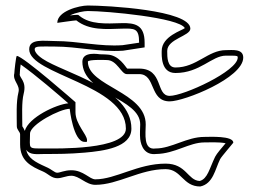

<svg xmlns="http://www.w3.org/2000/svg" viewBox="-20 -794 934 697"><path d="M425 -630C342 -624 265 -645 179 -645C140 -645 86 -655 86 -615C86 -523 437 -487 437 -327C437 -249 185 -255 143 -255C78 -255 89 -252 89 -309C89 -342 198 -399 233 -399C233 -399 246 -279 287 -279C295 -279 296 -277 296 -285C296 -306 254 -343 254 -387V-423C254 -423 63 -591 41 -591C38 -591 32 -534 32 -528C25 -500 54 -486 47 -459C38 -423 41 -372 41 -336C41 -322 53 -316 53 -306V-270C53 -209 93 -190 137 -171C155 -163 167 -147 188 -147C205 -147 221 -156 239 -156C268 -156 292 -123 326 -123C409 -123 488 -180 581 -180C639 -180 643 -117 707 -117C754 -127 761 -180 779 -216C784 -226 827 -275 827 -276C827 -302 740 -297 722 -297C658 -297 603 -255 545 -255C499 -248 509 -310 509 -342C510 -460 299 -481 299 -570C299 -579 368 -576 368 -576C405 -576 420 -525 440 -525H485C547 -525 521 -426 596 -426C649 -426 863 -511 863 -585C863 -618 823 -612 800 -612C735 -612 694 -549 617 -549C587 -549 587 -586 587 -609C587 -653 671 -663 671 -690C671 -758 365 -774 299 -774C268 -774 188 -754 188 -711C188 -711 250 -720 257 -720C304 -683 365 -688 422 -690C469 -691 485 -692 485 -639ZM70 -319C63 -335 61 -334 61 -336C61 -373 58 -423 66 -454C78 -501 48 -512 52 -526V-528C52 -531 53 -547 55 -560C108 -523 195 -448 228 -419C184 -415 84 -368 70 -319ZM75 -250C90 -230 114 -235 143 -235C189 -235 230 -235 288 -240C357 -246 457 -259 457 -327C457 -474 212 -528 134 -581C112 -596 106 -608 106 -615C106 -628 125 -625 179 -625C262 -625 340 -604 427 -610L505 -622V-639C505 -704 470 -711 422 -710C363 -708 308 -705 269 -736L264 -740H257C252 -740 243 -739 234 -738C256 -749 286 -754 299 -754C367 -754 631 -730 651 -692C643 -684 567 -663 567 -609C567 -594 563 -529 617 -529C706 -529 749 -592 800 -592H820C843 -592 843 -590 843 -585C843 -536 647 -446 596 -446C544 -446 575 -545 485 -545H442C436 -550 412 -595 368 -596C368 -596 356 -597 343 -597C339 -597 279 -609 279 -570C279 -453 490 -438 489 -342C489 -329 487 -309 489 -289C492 -264 505 -230 547 -235C615 -236 667 -277 722 -277C735 -277 776 -279 799 -274C785 -257 767 -237 761 -225C740 -182 734 -145 705 -137C661 -139 657 -200 581 -200C480 -200 400 -143 326 -143C305 -143 283 -176 239 -176C214 -176 198 -167 188 -167C177 -167 171 -178 145 -189C107 -206 82 -220 75 -250Z"/></svg>

Font: CISF Camouflage Kit
Style: OuLn
Weight: 400
Designer: Robert Jablonski, Jasper
Foundry: Cannot Into Space Fonts
Version: Version 1.27